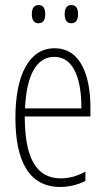

<svg xmlns="http://www.w3.org/2000/svg" viewBox="-20 -730 423 760"><path d="M132 -638C150 -638 159 -650 159 -674C159 -698 150 -710 133 -710C115 -710 106 -698 106 -674C106 -650 115 -638 132 -638ZM262 -638C280 -638 289 -650 289 -674C289 -698 280 -710 263 -710C245 -710 236 -698 236 -674C236 -650 245 -638 262 -638ZM218 10C252 10 288 2 318 -14V-51C286 -32 251 -24 221 -24C122 -24 78 -107 78 -269H338V-303C338 -426 302 -539 196 -539C95 -539 41 -433 41 -264C41 -94 94 10 218 10ZM79 -301C85 -439 128 -505 195 -505C274 -505 303 -412 302 -301Z"/></svg>

Font: Noto Sans ExtraCondensed ExtraLight
Style: Regular
Weight: 200
Width: 2
Designer: Monotype Design Team
Foundry: Monotype Imaging Inc.
Version: Version 2.013